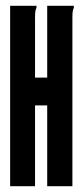

<svg xmlns="http://www.w3.org/2000/svg" viewBox="-20 -643 290 663"><path d="M15 -623H106V-616Q103 -610 102 -603Q101 -596 101 -579V-375H143V-623H235V-616Q232 -610 231 -603Q230 -596 230 -579V0H143V-279H101V0H15Z"/></svg>

Font: Inconsolata UltraCondensed Black
Style: Regular
Weight: 900
Width: 1
Monospace: yes
Designer: Raph Levien, Cyreal, Brenton Simpson
Foundry: Raph Levien, Cyreal, Google
Version: Version 3.001; ttfautohint (v1.8.2.53-6de2)